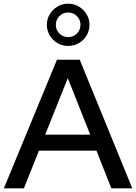

<svg xmlns="http://www.w3.org/2000/svg" viewBox="-20 -1025 741 1045"><path d="M1 0 290 -700H414L700 0H586L505 -205H192L110 0ZM226 -292H471L349 -600ZM351 -775Q319 -775 292.5 -790.5Q266 -806 250.5 -832.5Q235 -859 235 -890Q235 -921 250.5 -947Q266 -973 292.5 -989Q319 -1005 351 -1005Q383 -1005 409.5 -989Q436 -973 451.5 -947Q467 -921 467 -890Q467 -859 451.5 -832.5Q436 -806 409.5 -790.5Q383 -775 351 -775ZM351 -823Q379 -823 398.5 -842.5Q418 -862 418 -890Q418 -918 398.5 -937.5Q379 -957 351 -957Q323 -957 303.5 -937.5Q284 -918 284 -890Q284 -862 303.5 -842.5Q323 -823 351 -823Z"/></svg>

Font: Red Hat Display SemiBold
Style: Regular
Weight: 600
Designer: Pentagram, MCKL
Foundry: Pentagram, MCKL
Version: Version 1.023